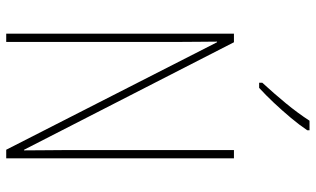

<svg xmlns="http://www.w3.org/2000/svg" viewBox="-214 -776 991 602"><g transform="rotate(90 281.0 -475.5)"><path d="M477 0H450L113 -661H111Q111 -634 111.5 -605Q112 -576 112 -534V0H86V-714H113L450 -56H452Q452 -91 451.5 -127.5Q451 -164 451 -190V-714H477ZM389 -944Q373 -920 350 -892.5Q327 -865 302.5 -839Q278 -813 256 -793H240V-803Q274 -840 304.5 -877Q335 -914 359 -951H389Z"/></g></svg>

Font: Noto Sans Telugu Condensed Thin
Style: Regular
Weight: 100
Width: 3
Designer: Jelle Bosma - Monotype Design Team
Foundry: Monotype Imaging Inc.
Version: Version 2.005; ttfautohint (v1.8.4.7-5d5b)